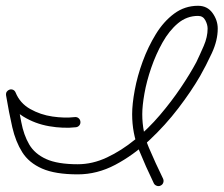

<svg xmlns="http://www.w3.org/2000/svg" viewBox="-20 -585 773 664"><path d="M238 -180Q246 -181 251.5 -176.5Q257 -172 258 -165Q259 -157 254.5 -151.5Q250 -146 243 -145Q199 -140 150 -148.5Q101 -157 60.5 -182Q20 -207 2 -252Q-1 -259 3.5 -264Q8 -269 14 -271Q21 -273 27.5 -271Q34 -269 35 -261Q45 -208 53.5 -163Q62 -118 81 -85.5Q100 -53 139.5 -35Q179 -17 249 -17Q300 -17 350 -40.5Q400 -64 446.5 -102Q493 -140 533 -187Q573 -234 605 -281.5Q637 -329 659 -370Q671 -395 684.5 -426Q698 -457 698 -486Q698 -500 690 -515Q682 -530 665 -530Q626 -530 595.5 -504.5Q565 -479 542 -438Q519 -397 503 -350.5Q487 -304 479.5 -261.5Q472 -219 472 -190Q472 -128 495 -74Q518 -20 544 33Q547 40 544.5 47Q542 54 535 57Q529 60 522 57.5Q515 55 512 49Q484 -9 460.5 -66.5Q437 -124 437 -190Q437 -225 446 -273.5Q455 -322 473.5 -372.5Q492 -423 519 -467Q546 -511 582.5 -538Q619 -565 665 -565Q697 -565 715 -540Q733 -515 733 -486Q733 -445 712.5 -401Q692 -357 672 -322Q642 -270 597 -211Q552 -152 496.5 -100Q441 -48 378.5 -15Q316 18 249 18Q171 18 125.5 -2Q80 -22 57 -58.5Q34 -95 22.5 -145Q11 -195 1 -255Q0 -263 3.5 -268Q7 -273 13 -275Q19 -277 25 -274.5Q31 -272 34 -265Q49 -228 84.5 -208Q120 -188 161.5 -182Q203 -176 238 -180Q238 -180 238 -180Q238 -180 238 -180Z"/></svg>

Font: FRB American Cursive
Style: Italic
Weight: 400
Italic angle: -25°
Version: Version 2.0;Modular Font Editor K font №1